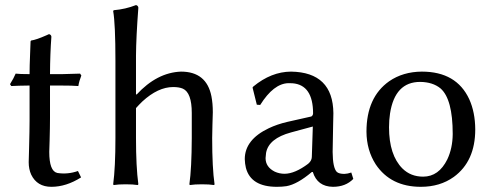

<svg xmlns="http://www.w3.org/2000/svg" viewBox="-20 -718 1910 748"><path d="M95.2 -429.2Q95.2 -460.9 97.2 -506.3Q98.6 -540 99.1 -557.1L101.1 -560.1Q121.6 -563 161.1 -580.6Q167 -583 170.9 -585Q179.2 -583 180.2 -575.2Q175.3 -509.3 174.8 -429.2H222.2Q241.7 -429.2 292 -431.2L296.9 -423.8Q288.6 -403.3 285.2 -382.8Q264.2 -384.8 212.9 -384.8H174.8V-258.8Q174.8 -223.6 173.3 -170.4Q172.4 -138.2 171.9 -126Q171.9 -51.8 202.6 -44.4Q204.6 -43.9 205.1 -43.9Q244.6 -38.1 283.7 -51.8L295.9 -26.9Q237.8 9.8 180.2 9.8Q124.5 9.8 101.6 -37.6Q91.8 -59.1 91.8 -85.9Q91.8 -98.1 93.3 -141.1Q95.2 -213.4 95.2 -248V-384.8Q48.3 -384.3 23.9 -382.8L19 -390.1Q33.2 -412.6 41 -431.2Q56.2 -429.2 95.2 -429.2Z M509.8 -352.1 511.7 -349.1Q591.3 -435.5 685.1 -439Q784.7 -439 803.7 -342.8Q809.1 -315.4 809.1 -280.8Q809.1 -264.6 807.6 -230.5Q806.6 -195.8 806.6 -180.2Q806.6 -64 815.9 0L814 2.9Q795.9 0 766.6 0Q737.8 0 719.7 2.9L717.8 0Q726.6 -61.5 727.1 -180.2V-277.8Q727.1 -356.9 692.4 -372.6Q677.7 -378.9 654.8 -378.9Q595.7 -378.9 534.7 -322.8Q521.5 -310.1 509.8 -296.9V-180.2Q509.8 -68.4 519 0L516.6 2.9Q498.5 0 469.7 0Q440.9 0 422.9 2.9L420.9 0Q429.7 -65.9 429.7 -180.2V-481Q429.7 -625 420.9 -674.8L422.9 -678.2Q468.8 -682.1 509.8 -698.2Q518.1 -696.3 519 -688Q510.3 -572.3 509.8 -501Z M1198.7 -225.1 1113.8 -202.1Q1026.9 -178.7 1016.6 -122.6Q1015.1 -112.3 1014.6 -102.1Q1014.6 -67.4 1050.3 -49.3Q1068.4 -41 1088.9 -41Q1129.4 -41.5 1180.7 -80.1Q1194.3 -91.8 1194.8 -106ZM1198.7 -47.9H1194.8Q1138.2 0 1095.7 7.3Q1079.1 9.8 1058.6 9.8Q957.5 9.8 938 -64Q934.1 -80.1 933.6 -98.1Q933.6 -173.8 1026.9 -218.3Q1059.6 -233.9 1099.6 -243.2L1192.9 -264.2Q1199.2 -268.1 1199.7 -275.9Q1199.7 -387.2 1119.6 -393.6Q1112.3 -394 1103.5 -394Q1045.9 -392.6 993.7 -309.1L980.5 -310.1L963.9 -377L966.8 -380.9Q1036.6 -438.5 1113.8 -439Q1277.3 -436.5 1278.8 -276.9Q1278.8 -272.5 1277.8 -231Q1275.9 -144.5 1275.9 -126Q1276.4 -63.5 1292.5 -47.9Q1301.3 -40.5 1321.8 -40.5Q1334.5 -41 1348.6 -45.9L1356.4 -21Q1326.7 9.8 1276.9 9.8Q1216.3 8.8 1198.7 -47.9Z M1407.7 -205.1Q1407.7 -338.9 1496.1 -401.4Q1549.8 -438.5 1623.5 -439Q1758.3 -439 1808.1 -331.5Q1831.1 -280.8 1831.5 -213.9Q1831.5 -89.8 1748 -28.8Q1694.3 9.8 1619.6 9.8Q1502.4 9.8 1443.8 -77.6Q1408.2 -132.8 1407.7 -205.1ZM1616.7 -398.9Q1518.6 -398.9 1499.5 -275.9Q1495.6 -250 1495.6 -222.2Q1495.6 -113.8 1547.9 -61.5Q1580.1 -29.8 1628.4 -29.8Q1689.5 -29.8 1722.7 -97.2Q1743.2 -140.6 1743.7 -195.8Q1743.7 -332 1696.3 -373.5Q1666 -398.4 1616.7 -398.9Z"/></svg>

Font: Linux Biolinum O
Style: Regular
Weight: 400
Designer: Philipp H. Poll
Foundry: Philipp H. Poll
Version: Version 1.0.4